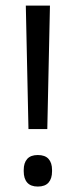

<svg xmlns="http://www.w3.org/2000/svg" viewBox="-20 -659 272 688"><path d="M159 -639 149.5 -196.5H82L72.5 -639ZM115.5 9.5Q90 9.5 77.5 -4.8Q65 -19 65 -45V-50Q65 -75.5 77.5 -89.5Q90 -103.5 115.5 -103.5Q141.5 -103.5 154 -89.5Q166.5 -75.5 166.5 -50V-45Q166.5 -19 154 -4.8Q141.5 9.5 115.5 9.5Z"/></svg>

Font: Anek Malayalam Medium
Style: Regular
Weight: 400
Version: Version 1.003